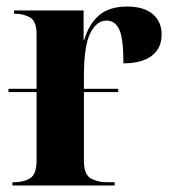

<svg xmlns="http://www.w3.org/2000/svg" viewBox="-20 -568 529 588"><path d="M18 0V-10H25Q52 -10 72 -22Q92 -34 92 -76V-286H6V-296H92V-464Q92 -503 72 -514.5Q52 -526 26 -526H23V-536H236V-446H238Q253 -496 284.5 -522Q316 -548 369 -548Q420 -548 447.5 -525Q475 -502 475 -462Q475 -420 444.5 -397Q414 -374 358 -374Q358 -449 345.5 -477Q333 -505 306 -505Q276 -505 256.5 -466.5Q237 -428 237 -334V-296H342V-286H237V-76Q237 -34 257.5 -22Q278 -10 307 -10H331V0Z"/></svg>

Font: Noto Serif Display SemiCondensed
Style: Bold
Weight: 700
Width: 4
Designer: Monotype Design Team
Foundry: Monotype Imaging Inc.
Version: Version 2.009